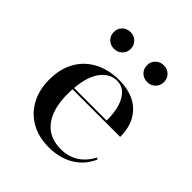

<svg xmlns="http://www.w3.org/2000/svg" viewBox="-175 -735 864 864"><g transform="rotate(45 257.5 -302.5)"><path d="M269.4 11.3Q205.6 11.3 157.7 -15.3Q109.7 -41.9 82.7 -91.1Q55.6 -140.3 55.6 -205.6Q55.6 -275.8 84.3 -325.4Q112.9 -375 164.1 -401.2Q215.3 -427.4 279.8 -427.4Q336.3 -427.4 377.4 -406.9Q418.5 -386.3 441.1 -346.8Q463.7 -307.3 463.7 -249.2H123.4L121.8 -258.1H368.5Q369.4 -306.5 358.5 -342.3Q347.6 -378.2 326.6 -398.4Q305.6 -418.5 275.8 -418.5Q230.6 -418.5 199.2 -377.4Q167.7 -336.3 161.3 -256.5V-254.8Q160.5 -246.8 160.1 -238.3Q159.7 -229.8 159.7 -219.4Q159.7 -124.2 199.2 -72.6Q238.7 -21 314.5 -21Q359.7 -21 395.6 -42.7Q431.5 -64.5 456.5 -110.5L463.7 -104.8Q438.7 -48.4 388.3 -18.5Q337.9 11.3 269.4 11.3ZM375 -509.7Q351.6 -509.7 336.3 -525Q321 -540.3 321 -562.9Q321 -585.5 336.7 -600.8Q352.4 -616.1 375 -616.1Q398.4 -616.1 413.7 -600.8Q429 -585.5 429 -562.9Q429 -540.3 413.7 -525Q398.4 -509.7 375 -509.7ZM163.7 -509.7Q140.3 -509.7 125 -525Q109.7 -540.3 109.7 -562.9Q109.7 -585.5 125 -600.8Q140.3 -616.1 163.7 -616.1Q186.3 -616.1 202 -600.8Q217.7 -585.5 217.7 -562.9Q217.7 -540.3 202 -525Q186.3 -509.7 163.7 -509.7Z"/></g></svg>

Font: Playfair 144pt SemiExpanded SemiBold
Style: Regular
Weight: 600
Width: 6
Designer: Claus Eggers Sørensen
Foundry: Claus Eggers Sørensen
Version: Version 2.203